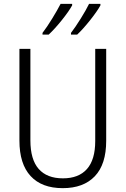

<svg xmlns="http://www.w3.org/2000/svg" viewBox="-20 -968 653 998"><path d="M532 -236Q532 -114 473 -52Q414 10 306 10Q197 10 139 -53Q81 -116 81 -237V-714H138V-238Q138 -139 181 -90Q224 -41 307 -41Q389 -41 432 -89.5Q475 -138 475 -235V-714H532ZM355 -940Q338 -909 301.5 -863.5Q265 -818 233 -788H201V-797Q224 -827 251 -871Q278 -915 295 -948H355ZM502 -940Q485 -909 448 -862.5Q411 -816 381 -788H349V-797Q372 -827 400 -872Q428 -917 443 -948H502Z"/></svg>

Font: Noto Sans UI NarrowLight
Style: Regular
Weight: 300
Width: 4
Designer: Monotype Design Team
Foundry: Monotype Imaging Inc.
Version: Version 1.001